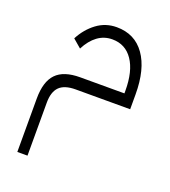

<svg xmlns="http://www.w3.org/2000/svg" viewBox="-131 -505 800 905"><g transform="rotate(20 268.5 -52.5)"><path d="M60 36Q60 -49 98 -88.5Q136 -128 218 -128H440V-141Q440 -239 403 -293.5Q366 -348 300 -348Q259 -348 226.5 -324Q194 -300 171 -255L129 -291Q156 -343 200 -376Q244 -409 300 -409Q391 -409 441 -338.5Q491 -268 491 -141V-67H218Q162 -67 136.5 -41.5Q111 -16 111 38V304H60Z"/></g></svg>

Font: IBM Plex Sans Arabic Light
Style: Regular
Weight: 300
Designer: Mike Abbink, Paul van der Laan, Pieter van Rosmalen, Wael Morcos, Khajak Apelian
Foundry: Bold Monday
Version: Version 1.2